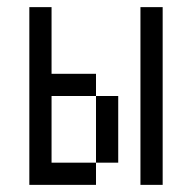

<svg xmlns="http://www.w3.org/2000/svg" viewBox="-20 -520 540 540"><path d="M62.5 -500Q62.5 -500 62.5 0H250V-62.5H125V-250H250V-62.5H312.5V-250H250V-312.5H125V-500ZM375 -500Q375 -500 375 0H437.5Q437.5 0 437.5 -500Z"/></svg>

Font: Unifont
Style: Regular
Weight: 500
Version: Version 15.1.04